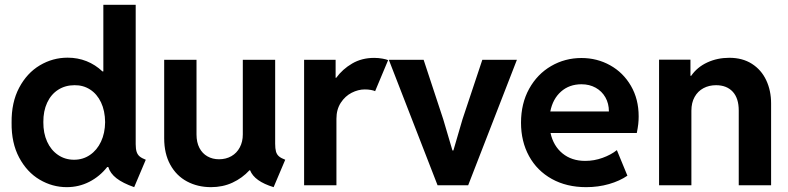

<svg xmlns="http://www.w3.org/2000/svg" viewBox="-20 -772 3283 800"><path d="M431.2 -76.2H426.8Q395.5 -36.6 352.1 -14.4Q308.6 7.8 258.3 7.8Q198.2 7.8 145.3 -23.4Q92.3 -54.7 59.8 -115.5Q27.3 -176.3 28.3 -260.7Q27.3 -345.2 59.8 -406.5Q92.3 -467.8 146 -499.8Q199.7 -531.7 261.7 -531.7Q303.7 -531.7 340.6 -517.1Q377.4 -502.4 406.7 -474.6H410.6V-752H545.4V-171.4Q545.4 -151.4 549.3 -139.4Q553.2 -127.4 562 -120.1Q570.8 -112.8 587.4 -106.4L539.1 7.8Q491.7 -8.8 465.3 -29.3Q439 -49.8 431.2 -76.2ZM418 -263.2Q417.5 -310.5 400.9 -345.5Q384.3 -380.4 355.5 -398.9Q326.7 -417.5 290.5 -417Q252.4 -417 222.7 -398.2Q192.9 -379.4 176.5 -344.2Q160.2 -309.1 160.6 -263.2Q160.2 -217.3 176.3 -181.9Q192.4 -146.5 221.7 -126.5Q251 -106.4 288.6 -106.4Q325.7 -106.4 355 -126.5Q384.3 -146.5 400.9 -181.9Q417.5 -217.3 418 -263.2Z M664.1 -195.8V-522.9H798.8V-211.9Q798.8 -178.7 811 -155.5Q823.2 -132.3 844.5 -120.4Q865.7 -108.4 892.6 -108.4Q921.4 -108.4 944.1 -121.3Q966.8 -134.3 979.2 -158Q991.7 -181.6 991.7 -211.9V-522.9H1126.5V-173.3Q1126.5 -152.8 1129.9 -140.6Q1133.3 -128.4 1142.3 -120.6Q1151.4 -112.8 1168.5 -106.4L1120.1 7.8Q1040 -16.6 1022 -62.5H1019.5Q989.3 -29.8 948.7 -11Q908.2 7.8 859.4 7.8Q803.7 7.8 759.3 -15.9Q714.8 -39.6 689.5 -85.7Q664.1 -131.8 664.1 -195.8Z M1247.1 -522.9H1378.4V-447.8H1380.9Q1407.2 -483.9 1447.3 -507.3Q1487.3 -530.8 1539.1 -530.8Q1557.1 -530.8 1573.2 -527.8Q1589.4 -524.9 1597.2 -521.5L1543 -392.1Q1537.6 -395 1525.6 -397.2Q1513.7 -399.4 1500 -399.4Q1472.7 -399.4 1445.3 -385.5Q1418 -371.6 1399.9 -343.8Q1381.8 -315.9 1381.8 -277.3V0H1247.1Z M1600.1 -522.9H1745.1L1826.7 -275.4L1865.2 -145H1869.1L1907.2 -275.4L1989.7 -522.9H2133.8L1930.7 0H1803.2Z M2150.9 -260.7Q2150.9 -340.8 2184.8 -402.1Q2218.8 -463.4 2276.4 -496.8Q2334 -530.3 2402.8 -530.3Q2467.8 -530.3 2522.2 -500Q2576.7 -469.7 2608.9 -414.3Q2641.1 -358.9 2641.1 -287.1Q2641.1 -270.5 2639.4 -255.1Q2637.7 -239.7 2633.3 -217.8H2273.9Q2285.6 -164.1 2323.7 -132.8Q2361.8 -101.6 2418.5 -101.6Q2455.6 -101.6 2490.7 -114.3Q2525.9 -127 2550.3 -146.5L2594.2 -40Q2562.5 -18.1 2517.6 -5.1Q2472.7 7.8 2422.4 7.8Q2340.8 7.8 2279.3 -26.4Q2217.8 -60.5 2184.3 -121.6Q2150.9 -182.6 2150.9 -260.7ZM2517.1 -307.6Q2517.1 -340.8 2502.4 -366.5Q2487.8 -392.1 2461.9 -406.5Q2436 -420.9 2402.8 -420.9Q2352.1 -420.9 2317.6 -390.4Q2283.2 -359.9 2272.9 -307.6Z M2726.1 -523.4H2856.9V-456.1H2859.9Q2884.8 -492.2 2926.8 -511.7Q2968.8 -531.2 3019 -531.2Q3073.7 -531.2 3113 -506.1Q3152.3 -481 3172.6 -437.7Q3192.9 -394.5 3192.9 -340.8V0H3058.1V-311.5Q3058.1 -362.8 3033 -389.9Q3007.8 -417 2963.4 -417Q2934.1 -417 2910.9 -404.5Q2887.7 -392.1 2874.3 -368.2Q2860.8 -344.2 2860.8 -310.5V0H2726.1Z"/></svg>

Font: Reddit Sans
Style: Bold
Weight: 700
Designer: Stephen Hutchings
Foundry: Reddit
Version: Version 1.013